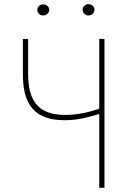

<svg xmlns="http://www.w3.org/2000/svg" viewBox="-20 -897 610 917"><path d="M89.4 -710.9H114.3V-541.5Q114.3 -472.7 134.3 -430.2Q154.3 -387.7 193.1 -367.9Q231.9 -348.1 288.1 -348.1Q310.5 -348.1 333 -350.3Q355.5 -352.5 377.9 -356.9Q400.4 -361.3 422.6 -367.9Q444.8 -374.5 467.3 -382.8V-356.9Q446.8 -350.1 425 -344Q403.3 -337.9 380.6 -333Q357.9 -328.1 334.7 -325.4Q311.5 -322.8 288.1 -322.8Q224.1 -322.8 179.7 -344.2Q135.3 -365.7 112.3 -413.8Q89.4 -461.9 89.4 -541.5ZM454.1 -710.9H479V0H454.1ZM158.2 -850.6Q158.2 -860.8 166 -868.4Q173.8 -876 186.5 -876Q198.2 -876 206.8 -868.4Q215.3 -860.8 215.3 -850.6Q215.3 -839.4 206.8 -831.3Q198.2 -823.2 186.5 -823.2Q173.8 -823.2 166 -831.3Q158.2 -839.4 158.2 -850.6ZM374.5 -850.6Q374.5 -861.3 382.6 -869.1Q390.6 -877 402.3 -877Q415 -877 423.1 -869.1Q431.2 -861.3 431.2 -850.6Q431.2 -839.4 423.1 -831.3Q415 -823.2 402.3 -823.2Q390.6 -823.2 382.6 -831.3Q374.5 -839.4 374.5 -850.6Z"/></svg>

Font: Roboto Condensed Thin
Style: Regular
Weight: 250
Width: 3
Designer: Christian Robertson
Foundry: Google
Version: Version 3.009; 2024